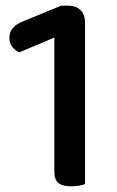

<svg xmlns="http://www.w3.org/2000/svg" viewBox="-20 -647 410 675"><path d="M279 -200H171V-515L48 -463Q34 -469 23.5 -481.5Q13 -494 13 -515Q13 -553 61 -572L195 -627H220Q248 -627 263.5 -611Q279 -595 279 -567ZM171 -269H279V0Q273 3 259.5 5.5Q246 8 230 8Q200 8 185.5 -3.5Q171 -15 171 -43Z"/></svg>

Font: BalooTamma2SemiBold
Style: Regular
Weight: 600
Designer: Divya Kowshik, Shuchita Grover and Ek Type
Foundry: Ek Type
Version: Version 1.700